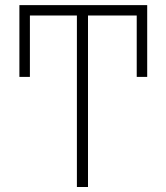

<svg xmlns="http://www.w3.org/2000/svg" viewBox="-20 -748 666 768"><path d="M568.8 -711.9V-440.4H526.9V-711.9ZM99.6 -711.9V-440.4H57.6V-711.9ZM332 -727.5V0H287.6V-727.5ZM568.8 -727.5V-686H57.6V-727.5Z"/></svg>

Font: Inter Tight ExtraLight
Style: Regular
Weight: 250
Designer: Rasmus Andersson
Foundry: rsms
Version: Version 3.004